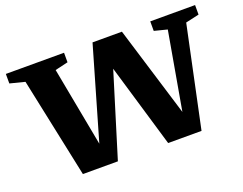

<svg xmlns="http://www.w3.org/2000/svg" viewBox="-110 -917 1424 1127"><g transform="rotate(-20 602.0 -353.5)"><path d="M766 0 612 -520 452 0H233.5L102 -624L9.5 -647.5V-707H373V-647.5L292 -628.5L385 -134.5L551 -707H734.5L907 -143L992 -627L911.5 -647.5V-707H1191.5V-647.5L1107.5 -628.5L974.5 0Z"/></g></svg>

Font: Newsreader Caption SemiBold
Style: Regular
Weight: 600
Designer: Hugues Gentile
Foundry: Production Type
Version: Version 1.001